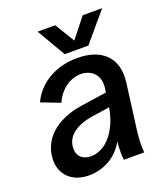

<svg xmlns="http://www.w3.org/2000/svg" viewBox="-139 -842 831 953"><g transform="rotate(-20 277.0 -365.0)"><path d="M168 14C248 14 320 -28 356 -97C352 -52 353 -20 356 0H463C460 -38 461 -72 468 -125L498 -354C516 -490 433 -554 310 -554C193 -554 101 -496 62 -410L161 -372C190 -437 245 -473 299 -473C356 -473 399 -434 389 -364L386 -344L256 -325C110 -305 25 -224 25 -116C25 -38 82 14 168 14ZM259 -593H384L512 -744H409L327 -640L264 -744H171ZM139 -137C139 -199 191 -242 283 -256L376 -270C356 -151 288 -72 209 -72C166 -72 139 -97 139 -137Z"/></g></svg>

Font: Ronzino Medium
Style: Italic
Weight: 500
Italic angle: -7.99998°
Designer: Nunzio Mazzaferro
Foundry: Collletttivo
Version: Version 1.000;Glyphs 3.3 (3337)